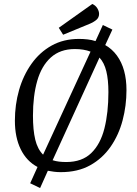

<svg xmlns="http://www.w3.org/2000/svg" viewBox="-20 -856 689 967"><path d="M182 91 132 67 169 -15Q114 -44 84.5 -104Q55 -164 55 -248Q55 -329 76 -402.5Q97 -476 138.5 -534.5Q180 -593 240 -626.5Q300 -660 378 -660Q400 -660 421.5 -657.5Q443 -655 461 -649L498 -730L546 -707L510 -629Q545 -609 569 -576Q593 -543 605 -499.5Q617 -456 617 -402Q617 -324 597.5 -250Q578 -176 537 -117Q496 -58 434 -23.5Q372 11 286 11Q269 11 252.5 9Q236 7 221 4ZM197 -77 436 -596Q402 -609 357 -609Q283 -609 236 -566.5Q189 -524 167.5 -448.5Q146 -373 146 -273Q146 -201 157.5 -153Q169 -105 197 -77ZM314 -40Q393 -40 439.5 -85Q486 -130 506 -209.5Q526 -289 526 -392Q526 -454 515.5 -497Q505 -540 481 -566L245 -49Q261 -44 277.5 -42Q294 -40 314 -40ZM298 -681 276 -716 445 -836Q461 -829 470 -814.5Q479 -800 479 -786Q479 -768 466 -756.5Q453 -745 429 -735Z"/></svg>

Font: Faustina
Style: Italic
Weight: 400
Italic angle: -8°
Designer: Alfonso Garcia
Foundry: http://www.omnibus-type.com
Version: Version 1.200